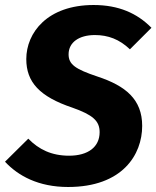

<svg xmlns="http://www.w3.org/2000/svg" viewBox="-36 -730 625 767"><path d="M338 -710C153 -710 69 -599 69 -494C69 -402 122 -344 253 -300C335 -271 362 -247 362 -202C362 -143 316 -108 240 -108C170 -108 119 -133 77 -176L-16 -84C36 -28 117 17 236 17C453 17 532 -112 532 -227C532 -333 466 -387 354 -424C264 -454 238 -473 238 -513C238 -561 280 -590 343 -590C396 -590 441 -573 483 -533L569 -619C512 -677 438 -710 338 -710Z"/></svg>

Font: Fira Sans
Style: Bold Italic
Weight: 700
Italic angle: -8°
Designer: bBox Type GmbH & Carrois Corporate GbR & Edenspiekermann AG
Foundry: bBox Type GmbH & Carrois Corporate GbR & Edenspiekermann AG
Version: Version 4.301;PS 004.301;hotconv 1.0.88;makeotf.lib2.5.64775